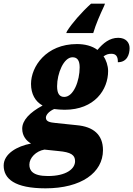

<svg xmlns="http://www.w3.org/2000/svg" viewBox="-93 -786 726 1046"><path d="M272 -616 268 -606H415C429 -654 452 -706 474 -753L479 -766H403C351 -719 298 -658 272 -616ZM155 240C349 240 468 155 468 32C468 -53 415 -96 325 -104L210 -116C180 -119 157 -123 157 -145C157 -159 172 -179 202 -192C215 -190 244 -188 259 -188C423 -188 496 -298 496 -399C496 -428 485 -460 471 -479C486 -489 496 -493 514 -493C539 -493 550 -478 549 -447C599 -447 613 -489 613 -524C613 -554 593 -580 551 -580C504 -580 469 -551 438 -514C409 -536 369 -546 326 -546C158 -546 76 -423 76 -329C76 -274 99 -233 139 -211C68 -173 28 -130 28 -85C28 -44 52 -18 76 -4C0 10 -73 52 -73 116C-73 188 -13 240 155 240ZM257 -258C232 -258 218 -275 218 -316C218 -386 254 -474 302 -474C328 -474 341 -457 341 -419C341 -346 308 -258 257 -258ZM168 173C85 173 67 143 67 111C67 74 103 37 149 29L226 37C293 43 316 58 316 92C316 134 268 173 168 173Z"/></svg>

Font: Noto Serif SemiCondensed Black
Style: Italic
Weight: 900
Width: 4
Italic angle: -12°
Designer: Monotype Design Team
Foundry: Monotype Imaging Inc.
Version: Version 2.014